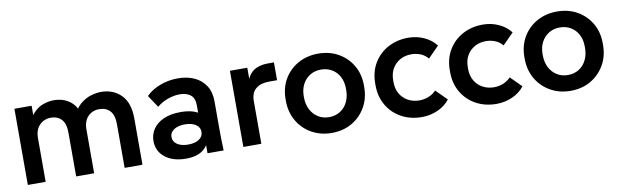

<svg xmlns="http://www.w3.org/2000/svg" viewBox="-38 -848 3899 1209"><g transform="rotate(-10 1911.5 -243.5)"><path d="M67 0V-487H177V-354L146 -355Q160 -412 189 -442.5Q218 -473 252.5 -485Q287 -497 319 -497Q380 -497 422.5 -465Q465 -433 481 -368H437Q455 -420 488 -448Q521 -476 557 -486.5Q593 -497 621 -497Q700 -497 750 -446.5Q800 -396 800 -296V0H686V-279Q686 -338 660.5 -365Q635 -392 592 -392Q548 -392 519.5 -362.5Q491 -333 491 -279V0H376V-279Q376 -338 350.5 -365Q325 -392 283 -392Q240 -392 210.5 -362.5Q181 -333 181 -279V0Z M1216 0V-164L1202 -206V-309Q1202 -355 1176.5 -375.5Q1151 -396 1106 -396Q1071 -396 1031 -382Q991 -368 961 -342L909 -420Q943 -455 997.5 -476Q1052 -497 1113 -497Q1173 -497 1218.5 -476Q1264 -455 1290 -414.5Q1316 -374 1316 -314V-157Q1316 -117 1316.5 -78.5Q1317 -40 1319 0ZM1077 10Q994 10 944 -30Q894 -70 894 -134Q894 -177 917 -211Q940 -245 984.5 -265Q1029 -285 1093 -285Q1180 -285 1224.5 -246.5Q1269 -208 1269 -145H1239Q1239 -71 1199 -30.5Q1159 10 1077 10ZM1106 -75Q1150 -75 1176 -92.5Q1202 -110 1202 -140Q1202 -169 1176 -186.5Q1150 -204 1106 -204Q1063 -204 1036.5 -186.5Q1010 -169 1010 -140Q1010 -110 1036.5 -92.5Q1063 -75 1106 -75Z M1445 0V-487H1556V-346L1542 -347Q1545 -402 1565 -433.5Q1585 -465 1617 -478Q1649 -491 1687 -491H1727V-377H1678Q1621 -377 1590.5 -351Q1560 -325 1560 -275V0Z M2010 10Q1939 10 1882 -22Q1825 -54 1792 -110.5Q1759 -167 1759 -240V-249Q1759 -322 1792 -378Q1825 -434 1882 -465.5Q1939 -497 2010 -497Q2082 -497 2138 -465.5Q2194 -434 2227 -378.5Q2260 -323 2260 -250V-240Q2260 -167 2227 -110.5Q2194 -54 2138 -22Q2082 10 2010 10ZM2010 -91Q2050 -91 2080.5 -110Q2111 -129 2128 -163Q2145 -197 2145 -240V-250Q2145 -293 2128 -325.5Q2111 -358 2080.5 -376.5Q2050 -395 2010 -395Q1971 -395 1940.5 -376.5Q1910 -358 1892.5 -325Q1875 -292 1875 -249V-240Q1875 -197 1892.5 -163Q1910 -129 1940.5 -110Q1971 -91 2010 -91Z M2586 10Q2513 10 2455.5 -21.5Q2398 -53 2365 -109Q2332 -165 2332 -238V-249Q2332 -323 2365.5 -379Q2399 -435 2456.5 -466Q2514 -497 2586 -497Q2640 -497 2687 -475.5Q2734 -454 2763 -416L2693 -345Q2673 -369 2645.5 -380Q2618 -391 2587 -391Q2547 -391 2515.5 -373.5Q2484 -356 2465.5 -324.5Q2447 -293 2447 -249V-238Q2447 -195 2465.5 -163Q2484 -131 2516.5 -113.5Q2549 -96 2588 -96Q2618 -96 2645.5 -106.5Q2673 -117 2696 -140L2765 -71Q2736 -33 2688 -11.5Q2640 10 2586 10Z M3063 10Q2990 10 2932.5 -21.5Q2875 -53 2842 -109Q2809 -165 2809 -238V-249Q2809 -323 2842.5 -379Q2876 -435 2933.5 -466Q2991 -497 3063 -497Q3117 -497 3164 -475.5Q3211 -454 3240 -416L3170 -345Q3150 -369 3122.5 -380Q3095 -391 3064 -391Q3024 -391 2992.5 -373.5Q2961 -356 2942.5 -324.5Q2924 -293 2924 -249V-238Q2924 -195 2942.5 -163Q2961 -131 2993.5 -113.5Q3026 -96 3065 -96Q3095 -96 3122.5 -106.5Q3150 -117 3173 -140L3242 -71Q3213 -33 3165 -11.5Q3117 10 3063 10Z M3537 10Q3466 10 3409 -22Q3352 -54 3319 -110.5Q3286 -167 3286 -240V-249Q3286 -322 3319 -378Q3352 -434 3409 -465.5Q3466 -497 3537 -497Q3609 -497 3665 -465.5Q3721 -434 3754 -378.5Q3787 -323 3787 -250V-240Q3787 -167 3754 -110.5Q3721 -54 3665 -22Q3609 10 3537 10ZM3537 -91Q3577 -91 3607.5 -110Q3638 -129 3655 -163Q3672 -197 3672 -240V-250Q3672 -293 3655 -325.5Q3638 -358 3607.5 -376.5Q3577 -395 3537 -395Q3498 -395 3467.5 -376.5Q3437 -358 3419.5 -325Q3402 -292 3402 -249V-240Q3402 -197 3419.5 -163Q3437 -129 3467.5 -110Q3498 -91 3537 -91Z"/></g></svg>

Font: SUSE SemiBold
Style: Regular
Weight: 600
Designer: Rene Bieder
Foundry: SUSE
Version: Version 1.000